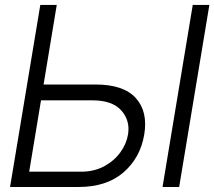

<svg xmlns="http://www.w3.org/2000/svg" viewBox="-20 -747 856 767"><path d="M154.1 -409.4H360.1Q473.4 -409.8 522.5 -355.3Q571.7 -300.8 556.1 -208.8Q540.5 -116.8 473.4 -58.4Q406.2 0 293 0H20.2L141 -727.3H206.7ZM143.8 -346.2 96.6 -61.1H303.3Q355.8 -61.1 396 -82.7Q436.1 -104.4 460.8 -138.5Q485.4 -172.6 491.5 -210.2Q500.4 -265.3 464.7 -305.6Q429 -345.9 350.1 -346.2ZM816.4 -727.3 695.7 0H629.3L750 -727.3Z"/></svg>

Font: Inter Light  BETA
Style: Italic
Weight: 300
Italic angle: 9.39999°
Designer: Rasmus Andersson
Foundry: rsms
Version: Version 3.011;git-f93a4a705